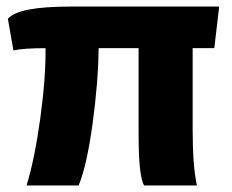

<svg xmlns="http://www.w3.org/2000/svg" viewBox="-20 -516 708 586"><path d="M568 -121Q568 -9 581 50H420Q403 23 403 -108V-369H281Q280 -266 262.5 -138Q245 -10 220 50H61Q86 -31 103 -155.5Q120 -280 119 -369Q51 -369 21 -362L4 -459Q22 -478 69 -487Q116 -496 199 -496H649L634 -369H568Z"/></svg>

Font: BM Euljiro oraeorae
Style: Regular
Weight: 400
Designer: Bongjin Kim; Bomjun Kim; Myungsoo Han; Hyesun Chae; Mikyoung Jeong; Wujin Sim; Minjae Kang; Suwha Jang;
Foundry: Sandoll Inc.
Version: Version 1.000;hotconv 1.0.109;makeexe 2.5.65596